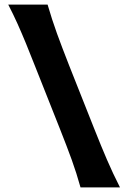

<svg xmlns="http://www.w3.org/2000/svg" viewBox="-20 -809 554 829"><path d="M327.6 0Q310.5 -61.5 289.6 -119.4Q268.6 -177.2 238.8 -252.4L130.9 -524.4Q109.9 -578.1 91.8 -622.1Q73.7 -666 55.7 -706.3Q37.6 -746.6 15.6 -789.1H185.5Q204.1 -725.1 225.8 -665Q247.6 -605 278.3 -526.9L387.2 -252.4Q417 -177.2 441.9 -119.4Q466.8 -61.5 498 0Z"/></svg>

Font: Pinar-FD Bold
Style: Regular
Weight: 700
Designer: Amin Abedi
Version: Version 3.000